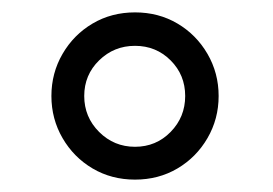

<svg xmlns="http://www.w3.org/2000/svg" viewBox="-20 -718 440 310"><path d="M198 -428Q160 -428 129.5 -446Q99 -464 81 -495Q63 -526 63 -563Q63 -600 81 -631Q99 -662 129.5 -680Q160 -698 198 -698Q236 -698 266.5 -680Q297 -662 315 -631Q333 -600 333 -563Q333 -526 315 -495Q297 -464 266.5 -446Q236 -428 198 -428ZM198 -481Q232 -481 255.5 -505Q279 -529 279 -563Q279 -597 255.5 -620.5Q232 -644 198 -644Q164 -644 140 -620.5Q116 -597 116 -563Q116 -529 140 -505Q164 -481 198 -481Z"/></svg>

Font: Archivo VF Beta
Style: Regular
Weight: 400
Designer: Hector Gatti
Foundry: Omnibus-Type
Version: Version 1.002